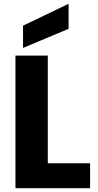

<svg xmlns="http://www.w3.org/2000/svg" viewBox="-20 -996 517 1016"><path d="M61.8 -701.9H232.9V-132.2H456.8V0H61.8ZM101.9 -860.2 343 -975.9V-843.5L101.9 -742.4Z"/></svg>

Font: Poppins Variable
Style: Regular
Weight: 100
Designer: Jonny Pinhorn
Foundry: Indian Type Foundry
Version: Version 6.000